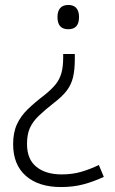

<svg xmlns="http://www.w3.org/2000/svg" viewBox="-20 -563 464 775"><path d="M282 -325Q282 -282 275 -252Q268 -222 250 -198Q232 -174 198 -148Q161 -119 136.5 -95.5Q112 -72 100.5 -46Q89 -20 89 18Q89 80 127 110.5Q165 141 229 141Q272 141 308 130.5Q344 120 379 103L399 151Q358 170 317 181Q276 192 226 192Q136 192 84.5 147Q33 102 33 19Q33 -28 48.5 -61.5Q64 -95 92.5 -122.5Q121 -150 158 -178Q188 -202 204.5 -222.5Q221 -243 228 -268.5Q235 -294 235 -330V-345H282ZM299 -494Q299 -469 288 -457Q277 -445 256 -445Q234 -445 223 -457Q212 -469 212 -494Q212 -518 223 -530.5Q234 -543 256 -543Q277 -543 288 -530.5Q299 -518 299 -494Z"/></svg>

Font: Noto Sans Devanagari Light
Style: Regular
Weight: 300
Version: Version 2.003